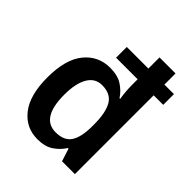

<svg xmlns="http://www.w3.org/2000/svg" viewBox="-213 -887 1025 1025"><g transform="rotate(45 299.5 -375.0)"><path d="M284 -85Q175 -85 175 -260Q175 -345 202.5 -392Q230 -439 282 -439Q348 -439 374 -393.5Q400 -348 400 -261V-245Q400 -165 374 -125Q348 -85 284 -85ZM242 10Q298 10 333.5 -14Q369 -38 390 -72H395L418 0H515V-595H587V-676H515V-760H394V-676H231V-595H394V-551Q394 -505 402 -455H397Q375 -489 339.5 -512Q304 -535 247 -535Q158 -535 102 -466.5Q46 -398 46 -261Q46 -128 100 -59Q154 10 242 10Z"/></g></svg>

Font: Noto Sans Display Medium
Style: Regular
Weight: 500
Designer: Monotype Design Team
Foundry: Monotype Imaging Inc.
Version: Version 1.900